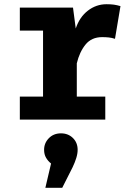

<svg xmlns="http://www.w3.org/2000/svg" viewBox="-20 -567 640 910"><path d="M479 0H74V-109H184V-422H74V-531H326L339 -432Q357 -486 396.5 -516.5Q436 -547 485 -547Q505 -547 519.5 -545Q534 -543 551 -538L525 -383Q510 -388 495.5 -389.5Q481 -391 464 -391Q414 -391 385.5 -356Q357 -321 344 -267V-109H479ZM195 323 222 208Q208 197 198.5 181Q189 165 189 143Q189 111 211.5 88Q234 65 269 65Q303 65 325.5 87Q348 109 348 143Q348 161 341.5 182Q335 203 324 226L275 323Z"/></svg>

Font: Qzxlaeiskcpccdgjqmyffctclhy
Style: Regular
Weight: 700
Monospace: yes
Designer: Carrois Corporate & Edenspiekermann
Foundry: Carrois Corporate GbR & Edenspiekermann AG
Version: Version 2.001